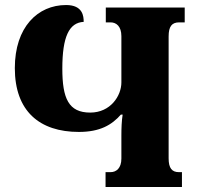

<svg xmlns="http://www.w3.org/2000/svg" viewBox="-20 -744 795 764"><path d="M400 0H704V-59H692C664 -59 651 -75 651 -114V-599C651 -639 664 -655 693 -655H715V-714H401V-655H420C443 -655 463 -639 463 -600V-416C463 -363 420 -296 339 -296C253 -296 228 -352 228 -471C228 -598 255 -654 313 -657C313 -679 310 -724 243 -724C130 -724 39 -636 39 -473C39 -302 137 -219 294 -219C378 -219 425 -247 461 -288H468C464 -262 463 -234 463 -205V-113C463 -75 443 -59 420 -59H400Z"/></svg>

Font: Noto Serif Georgian SemiCondensed Black
Style: Regular
Weight: 900
Width: 4
Designer: Monotype Design Team, Akaki Razmadze
Foundry: Google LLC
Version: Version 2.003